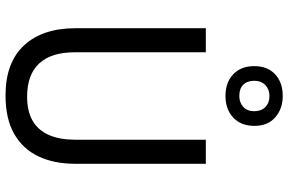

<svg xmlns="http://www.w3.org/2000/svg" viewBox="-194 -838 1042 694"><g transform="rotate(90 327.0 -491.0)"><path d="M572 -242Q572 -165 545 -108.5Q518 -52 463.5 -21Q409 10 325 10Q206 10 144 -57Q82 -124 82 -243V-714H169V-240Q169 -155 209.5 -111.5Q250 -68 329 -68Q383 -68 417.5 -88.5Q452 -109 468.5 -148Q485 -187 485 -241V-714H572ZM327 -785Q278 -785 248.5 -813Q219 -841 219 -889Q219 -937 248.5 -964.5Q278 -992 327 -992Q373 -992 404 -965Q435 -938 435 -890Q435 -841 405 -813Q375 -785 327 -785ZM327 -835Q351 -835 366.5 -849.5Q382 -864 382 -889Q382 -914 367 -929Q352 -944 327 -944Q303 -944 287.5 -929Q272 -914 272 -889Q272 -864 286 -849.5Q300 -835 327 -835Z"/></g></svg>

Font: Noto Sans Thai SemiCondensed
Style: Regular
Weight: 400
Width: 4
Designer: Monotype Design Team
Foundry: Monotype Imaging Inc.
Version: Version 2.001